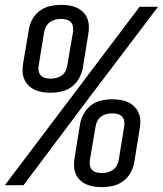

<svg xmlns="http://www.w3.org/2000/svg" viewBox="-31 -763 671 791"><path d="M178 -381Q161 -381 144.5 -383.5Q128 -386 113.5 -392.5Q99 -399 87.5 -410Q76 -421 69.5 -435.5Q63 -450 62 -466.5Q61 -483 64 -500L88 -642Q91 -663 102.5 -684Q114 -705 133.5 -719Q153 -733 175.5 -738Q198 -743 220 -743Q237 -743 253.5 -740.5Q270 -738 284.5 -731.5Q299 -725 310.5 -714Q322 -703 328 -688.5Q334 -674 335 -657.5Q336 -641 333 -624L310 -482Q306 -461 294.5 -440Q283 -419 264 -405Q245 -391 222.5 -386Q200 -381 178 -381ZM-11 0 267 -368 544 -735H620L342 -368L66 0ZM178 -439Q190 -439 201.5 -442Q213 -445 223 -452Q233 -459 238.5 -470Q244 -481 246 -492L270 -633Q271 -644 269 -655Q267 -666 259.5 -673Q252 -680 241 -682.5Q230 -685 219 -685Q208 -685 196.5 -682Q185 -679 175 -672Q165 -665 159 -654Q153 -643 151 -632L128 -491Q126 -480 128.5 -469Q131 -458 138.5 -451Q146 -444 156.5 -441.5Q167 -439 178 -439ZM389 8Q372 8 356 5.5Q340 3 325 -3.5Q310 -10 298.5 -21Q287 -32 281 -46.5Q275 -61 274 -77.5Q273 -94 276 -111L299 -253Q303 -274 314.5 -295Q326 -316 345 -330Q364 -344 386.5 -349Q409 -354 431 -354Q448 -354 464.5 -351.5Q481 -349 495.5 -342.5Q510 -336 521.5 -325Q533 -314 539.5 -299.5Q546 -285 547 -268.5Q548 -252 545 -235L522 -93Q518 -72 506.5 -51Q495 -30 475.5 -16Q456 -2 433.5 3Q411 8 389 8ZM390 -50Q401 -50 412.5 -53Q424 -56 434 -63Q444 -70 450 -81Q456 -92 458 -103L481 -244Q483 -255 480.5 -266Q478 -277 470.5 -284Q463 -291 452.5 -293.5Q442 -296 431 -296Q419 -296 407.5 -293Q396 -290 386 -283Q376 -276 370.5 -265Q365 -254 363 -243L339 -102Q338 -91 340 -80Q342 -69 349.5 -62Q357 -55 368 -52.5Q379 -50 390 -50Z"/></svg>

Font: Iosevka SS04 Light Extended
Style: Italic
Weight: 300
Width: 7
Italic angle: -9°
Monospace: yes
Designer: Belleve Invis
Foundry: Belleve Invis
Version: Version 19.0.0; ttfautohint (v1.8.4)